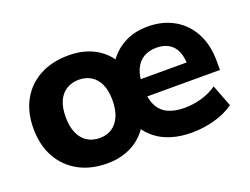

<svg xmlns="http://www.w3.org/2000/svg" viewBox="-85 -679 1125 864"><g transform="rotate(-20 477.5 -247.5)"><path d="M301 11Q221 11 162.5 -21.5Q104 -54 72 -112.5Q40 -171 40 -250Q40 -328 72 -385.5Q104 -443 162.5 -474.5Q221 -506 301 -506Q369 -506 421 -479Q473 -452 503 -402H484Q513 -450 563 -478Q613 -506 679 -506Q751 -506 805 -475Q859 -444 889 -387.5Q919 -331 919 -253V-211H547V-294H805L790 -280Q790 -320 778 -347.5Q766 -375 742 -389Q718 -403 684 -403Q648 -403 622 -387.5Q596 -372 582 -341Q568 -310 568 -264V-251Q568 -200 584.5 -167.5Q601 -135 633 -120Q665 -105 713 -105Q753 -105 793.5 -116.5Q834 -128 867 -151L907 -47Q869 -19 815 -4Q761 11 705 11Q652 11 609 -2Q566 -15 534.5 -39.5Q503 -64 483 -98H503Q485 -66 456 -41.5Q427 -17 388 -3Q349 11 301 11ZM307 -108Q341 -108 365.5 -124Q390 -140 404 -171.5Q418 -203 418 -249Q418 -295 404 -325.5Q390 -356 365 -371.5Q340 -387 306 -387Q273 -387 247.5 -371.5Q222 -356 208 -325.5Q194 -295 194 -249Q194 -203 208 -171.5Q222 -140 247.5 -124Q273 -108 307 -108Z"/></g></svg>

Font: Nunito Sans 10pt ExtraBold
Style: Regular
Weight: 800
Designer: Vernon Adams
Foundry: Vernon Adams
Version: Version 3.101;gftools[0.9.27]